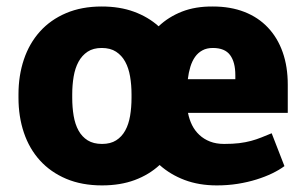

<svg xmlns="http://www.w3.org/2000/svg" viewBox="-20 -558 941 588"><path d="M36.6 -269Q36.6 -326.7 53.2 -376Q69.8 -425.3 102.3 -461.4Q134.8 -497.6 182.4 -517.8Q230 -538.1 291.5 -538.1Q346.7 -538.1 390.1 -522.2Q433.6 -506.3 465.8 -477.5Q496.1 -506.3 537.4 -522.5Q578.6 -538.6 631.8 -538.1Q686 -538.1 728.5 -521.5Q771 -504.9 800.5 -473.6Q830.1 -442.4 845.7 -398.2Q861.3 -354 861.3 -298.8V-212.4H555.7Q559.6 -192.4 568.1 -175Q576.7 -157.7 590.6 -144.8Q604.5 -131.8 623.3 -124.5Q642.1 -117.2 666.5 -117.2Q692.9 -117.2 712.6 -119.6Q732.4 -122.1 748.8 -126.5Q765.1 -130.9 780.3 -137Q795.4 -143.1 812 -149.9L851.1 -49.3Q835.4 -37.6 813.7 -27.1Q792 -16.6 765.4 -8.3Q738.8 0 708.3 4.9Q677.7 9.8 644 9.8Q589.4 9.8 545.4 -6.8Q501.5 -23.4 468.8 -52.7Q436.5 -22.9 392.6 -6.6Q348.6 9.8 292.5 9.8Q230.5 9.8 182.6 -10.5Q134.8 -30.8 102.3 -66.7Q69.8 -102.5 53.2 -151.6Q36.6 -200.7 36.6 -258.8ZM201.2 -258.8Q201.2 -229 205.6 -203.1Q210 -177.2 220.5 -158.2Q231 -139.2 248.5 -128.2Q266.1 -117.2 292.5 -117.2Q318.4 -117.2 335.7 -128.2Q353 -139.2 363.5 -158.2Q374 -177.2 378.4 -203.1Q382.8 -229 382.8 -258.8V-269Q382.8 -297.9 378.4 -323.7Q374 -349.6 363.5 -368.9Q353 -388.2 335.4 -399.7Q317.9 -411.1 291.5 -411.1Q265.6 -411.1 248.3 -399.7Q231 -388.2 220.5 -368.9Q210 -349.6 205.6 -323.7Q201.2 -297.9 201.2 -269ZM631.8 -411.1Q613.3 -411.1 599.9 -403.8Q586.4 -396.5 577.4 -383.8Q568.4 -371.1 563 -353.5Q557.6 -335.9 555.2 -315.4H700.7V-328.1Q700.7 -367.7 684.6 -389.4Q668.5 -411.1 631.8 -411.1Z"/></svg>

Font: RobotoDraft
Style: Black
Weight: 900
Designer: Google
Version: Version 2.000980w3; 2014; ttfautohint (v1.1) -l 5 -r 24 -G 4